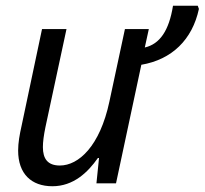

<svg xmlns="http://www.w3.org/2000/svg" viewBox="-20 -637 711 667"><path d="M162 10C235 10 285 -38 320 -88H324L315 0H383L471 -412C577 -430 648 -499 671 -606L667 -617H581C567 -530 535 -484 483 -472L497 -536H414L360 -284C327 -129 253 -62 188 -62C146 -62 129 -85 129 -126C129 -144 132 -167 138 -196L211 -536H126L55 -200C48 -169 43 -141 43 -114C43 -33 89 10 162 10Z"/></svg>

Font: Noto Sans SemiCondensed
Style: Italic
Weight: 400
Width: 4
Italic angle: -12°
Designer: Monotype Design Team
Foundry: Monotype Imaging Inc.
Version: Version 2.013